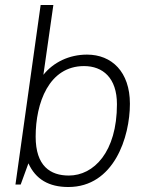

<svg xmlns="http://www.w3.org/2000/svg" viewBox="-20 -740 622 770"><path d="M154 -440 194 -720H143L42 0H63L94 -85C123 -21 176 10 254 10C437 10 501 -190 501 -324C501 -452 428 -521 329 -521C257 -521 194 -490 154 -440ZM317 -475C392 -475 449 -428 449 -322C449 -130 356 -36 256 -36C182 -36 123 -74 123 -192C123 -327 176 -475 317 -475Z"/></svg>

Font: Chivo Light
Style: Italic
Weight: 300
Italic angle: -8°
Designer: Hector Gatti
Foundry: Omnibus-Type
Version: Version 1.003;PS 001.003;hotconv 1.0.70;makeotf.lib2.5.58329